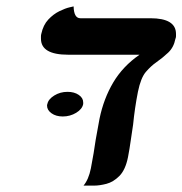

<svg xmlns="http://www.w3.org/2000/svg" viewBox="-20 -579 570 600"><path d="M128 -254Q131 -269 149.5 -280.5Q168 -292 191 -292Q212 -292 226 -282.5Q240 -273 240 -259V-254Q237 -238 218 -226.5Q199 -215 176 -215Q155 -215 141 -225Q127 -235 127 -249Q127 -252 128 -254ZM411 -292Q401 -241 396 -190Q392 -165 388.5 -139.5Q385 -114 380 -88Q372 -48 353 -29Q334 -10 312.5 -4.5Q291 1 275 1H241Q257 -18 264 -53Q269 -78 272.5 -100Q276 -122 279 -142Q285 -177 291 -208Q304 -271 334 -321.5Q364 -372 416 -408H193Q108 -408 108 -458Q108 -462 108 -465.5Q108 -469 109 -473Q115 -501 131 -518Q147 -535 165.5 -544Q184 -553 197 -556Q210 -559 210 -559Q211 -522 231 -522H450Q530 -522 530 -473Q530 -469 530 -465.5Q530 -462 528 -457Q523 -431 505.5 -414.5Q488 -398 468 -384Q452 -373 436 -354.5Q420 -336 411 -292Z"/></svg>

Font: Libertinus Serif Semibold Italic
Style: Regular
Weight: 600
Italic angle: -11.5°
Designer: Philipp H. Poll, Khaled Hosny
Foundry: Caleb Maclennan
Version: Version 7.051;RELEASE